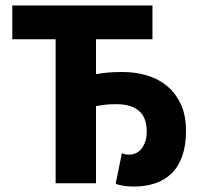

<svg xmlns="http://www.w3.org/2000/svg" viewBox="-20 -672 741 704"><path d="M472 12Q431 12 404 2L427 -110Q435 -107 440.5 -106Q446 -105 454 -105Q465 -105 476.5 -109.5Q488 -114 497 -124.5Q506 -135 512 -151Q518 -167 518 -190Q518 -241 489.5 -265.5Q461 -290 407 -290Q381 -290 365 -288Q349 -286 332 -283V0H184V-528H25V-652H539V-528H332V-400Q344 -402 354 -403.5Q364 -405 375 -406Q386 -407 399 -407.5Q412 -408 429 -408Q475 -408 517 -396Q559 -384 591 -358Q623 -332 642.5 -291Q662 -250 662 -192Q662 -138 648 -99Q634 -60 608.5 -35.5Q583 -11 548 0.5Q513 12 472 12Z"/></svg>

Font: TT Toshiba Sans
Style: Bold
Weight: 700
Designer: Paul D. Hunt
Foundry: Toshiba Corporation
Version: Version 2.020;PS 2.000;hotconv 1.0.86;makeotf.lib2.5.63406